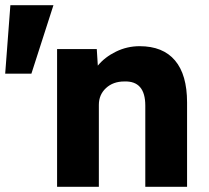

<svg xmlns="http://www.w3.org/2000/svg" viewBox="-114 -720 805 740"><path d="M-94 -436 -74 -700H92L7 -436ZM106 0V-531H259L263 -467Q290 -500 333 -521Q376 -542 424 -542Q514 -542 560.5 -487Q607 -432 607 -325V0H446V-313Q446 -409 365 -406Q322 -406 294.5 -380.5Q267 -355 267 -316V0Z"/></svg>

Font: Readex Pro
Style: Bold
Weight: 700
Designer: Bonnie Shaver-Troup, Thomas Jockin
Foundry: Lexend
Version: Version 1.203; ttfautohint (v1.8.3)